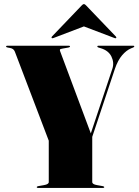

<svg xmlns="http://www.w3.org/2000/svg" viewBox="-20 -925 682 945"><path d="M493 -4Q493 0 487 0H167Q161 0 161 -4Q161 -7.5 169 -9L197 -14Q220 -18 220 -29V-232.5L53 -671Q49.5 -679.5 43.5 -683.5Q37.5 -687.5 29 -689L18 -691Q10 -692.5 10 -696Q10 -700 16 -700H318.5Q324.5 -700 324.5 -696.5Q324.5 -692.5 316.5 -691L288.5 -686Q276.5 -684 275.2 -681.2Q274 -678.5 275.5 -674L427 -268.5L533 -586.5Q543 -616.5 528.5 -646.5Q514 -676.5 475 -688L465 -691Q459 -693 459 -696Q459 -700 464 -700H636Q641 -700 641 -696.5Q641 -693.5 635 -691L625 -687Q602 -677.5 581 -653Q560 -628.5 545.5 -586L434 -251.5V-29Q434 -18 457 -14L485 -9Q493 -7.5 493 -4ZM243.5 -738Q237.5 -735.5 235 -737.5Q232 -740.5 235.5 -745L382.5 -898.5Q388.5 -905 393 -905Q397.5 -905 403.5 -898.5L550.5 -745Q554.5 -740 551 -737.5Q549 -735.5 543 -738L393 -795Z"/></svg>

Font: Fraunces 144pt Black
Style: Regular
Weight: 900
Version: Version 1.000;[0bf87f6ff]